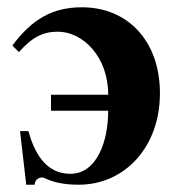

<svg xmlns="http://www.w3.org/2000/svg" viewBox="-20 -493 484 527"><path d="M32 -350C69 -392 99 -406 139 -406C206 -406 277 -339 277 -233H120V-189H277C277 -105 246 -16 173 -16C104 -16 74 -76 58 -133H35L52 14H75C76 -1 87 -6 97 -6C103 -6 126 14 196 14C322 14 419 -89 419 -237C419 -380 331 -473 205 -473C126 -473 69 -442 14 -368Z"/></svg>

Font: STIXGeneral
Style: Bold
Weight: 700
Designer: MicroPress Inc., with final additions and corrections provided by Coen Hoffman, Elsevier (retired)
Version: Version 1.1.0